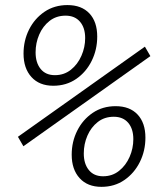

<svg xmlns="http://www.w3.org/2000/svg" viewBox="-20 -723 626 753"><path d="M377.9 9.8Q323.2 9.8 292.2 -24.4Q261.2 -58.6 261.2 -116.2Q261.2 -167.5 283 -210.7Q304.7 -253.9 343.5 -280.3Q382.3 -306.6 433.6 -306.6Q488.8 -306.6 519.5 -273.9Q550.3 -241.2 550.3 -183.1Q550.3 -131.8 528.6 -87.9Q506.8 -43.9 468 -17.1Q429.2 9.8 377.9 9.8ZM189 -386.7Q134.3 -386.7 103.3 -420.9Q72.3 -455.1 72.3 -512.7Q72.3 -564 94 -607.2Q115.7 -650.4 154.5 -676.8Q193.4 -703.1 244.6 -703.1Q299.8 -703.1 330.6 -670.4Q361.3 -637.7 361.3 -579.6Q361.3 -528.3 339.6 -484.4Q317.9 -440.4 279.1 -413.6Q240.2 -386.7 189 -386.7ZM384.3 -31.7Q420.4 -31.7 447 -53Q473.6 -74.2 488.3 -107.7Q502.9 -141.1 502.9 -177.2Q502.9 -217.8 482.7 -241.5Q462.4 -265.1 426.3 -265.1Q389.6 -265.1 363.3 -244.4Q336.9 -223.6 322.8 -190.9Q308.6 -158.2 308.6 -121.1Q308.6 -80.6 328.4 -56.2Q348.1 -31.7 384.3 -31.7ZM195.3 -428.2Q231.4 -428.2 258.1 -449.5Q284.7 -470.7 299.3 -504.2Q314 -537.6 314 -573.7Q314 -614.3 293.7 -637.9Q273.4 -661.6 237.3 -661.6Q200.7 -661.6 174.3 -640.9Q147.9 -620.1 133.8 -587.4Q119.6 -554.7 119.6 -517.6Q119.6 -477.1 139.4 -452.6Q159.2 -428.2 195.3 -428.2ZM71.8 -149.4 50.3 -186.5 548.3 -540 569.8 -502.9Z"/></svg>

Font: CaskaydiaCove NFP ExtraLight
Style: Italic
Weight: 200
Italic angle: -10°
Designer: Aaron Bell
Foundry: Saja Typeworks
Version: Version 2111.001; VTT 6.35;Nerd Fonts 3.1.1